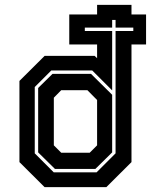

<svg xmlns="http://www.w3.org/2000/svg" viewBox="-20 -770 640 790"><path d="M163.5 0 60 -103V-437L163.5 -540H369.5L379.5 -530.5V-587H265V-710.5H379.5V-750H521V-710.5H581V-587H521V-103L417.5 0ZM201 -61H377.5L455.5 -139V-642.5H528.5V-656.5H455.5V-688H441.5V-656.5H329V-642.5H441.5V-398L359.5 -480H191L123 -412V-139ZM206 -75 137 -143V-408L196 -466H354.5L441.5 -380V-143L372.5 -75ZM232 -141.5H349L379.5 -172V-358.5L339.5 -399H232L201.5 -368V-172Z"/></svg>

Font: Tourney Expanded Regular
Style: Bold
Weight: 700
Width: 7
Designer: Tyler Finck
Foundry: Etcetera Type Co
Version: Version 1.010; ttfautohint (v1.8.3)